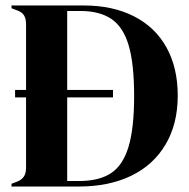

<svg xmlns="http://www.w3.org/2000/svg" viewBox="-20 -680 688 700"><path d="M628 -331Q628 -228 583.5 -153Q539 -78 458 -39Q377 0 268 0H22V-10L43 -18Q60 -25 67.5 -37Q75 -49 75 -69V-315V-325H35V-352H75V-591Q75 -612 67.5 -624Q60 -636 43 -642L22 -650V-660H286Q391 -660 468.5 -620.5Q546 -581 587 -507Q628 -433 628 -331ZM469 -330Q469 -448 449 -515Q429 -582 386 -611Q343 -640 272 -640H225V-352H392V-325H225V-316V-20H268Q341 -20 384.5 -48.5Q428 -77 448.5 -144.5Q469 -212 469 -330Z"/></svg>

Font: DeepMind Serif Display
Style: Regular
Weight: 800
Designer: Frank Grießhammer / Modifications: Colophon Foundry
Foundry: Colophon Foundry
Version: Version 5.002